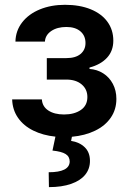

<svg xmlns="http://www.w3.org/2000/svg" viewBox="-20 -557 532 795"><path d="M245.1 -83Q287.6 -83 314.7 -101.6Q341.8 -120.1 341.8 -155.3Q341.8 -187.5 318.1 -207.5Q294.4 -227.5 254.9 -227.5H173.8V-316.4H254.9Q293 -316.4 313.5 -333.5Q334 -350.6 334 -378.9Q334 -409.2 313 -427.2Q292 -445.3 254.9 -445.3Q216.8 -445.3 192.1 -428.5Q167.5 -411.6 166 -384.8H43.9Q44.9 -429.7 71.8 -464.4Q98.6 -499 145 -518.1Q191.4 -537.1 249 -537.1Q310.1 -537.1 355.5 -518.6Q400.9 -500 425 -466.6Q449.2 -433.1 449.2 -388.7Q449.2 -346.2 423.1 -317.9Q397 -289.6 350.6 -277.3V-271.5Q381.8 -269.5 407.2 -253.4Q432.6 -237.3 447.3 -209.7Q461.9 -182.1 461.9 -147.5Q461.9 -103.5 438.7 -69.8Q415.5 -36.1 373.8 -15.9Q332 4.4 277.8 9.3L274.4 26.4Q309.1 31.7 330.8 52.7Q352.5 73.7 352.5 109.4Q352.5 142.1 332.8 166.5Q313 190.9 274.7 204.3Q236.3 217.8 182.6 217.8L181.6 156.2Q267.1 156.2 268.6 112.3Q268.6 91.3 251.7 80.8Q234.9 70.3 197.3 66.4L209.5 8.8Q157.7 3.4 117.7 -16.4Q77.6 -36.1 54.7 -69.1Q31.7 -102.1 30.3 -145.5H153.3Q155.3 -115.7 180.2 -99.4Q205.1 -83 245.1 -83Z"/></svg>

Font: Pretendard GOV SemiBold
Style: Regular
Weight: 600
Designer: Base glyphs from Inter by Rasmus Andersson; Hangeul glyphs from Noto Sans CJK(Source Han Sans) by Jang Soo-young and Kan
Foundry: Kil Hyung-jin
Version: Version 1.309